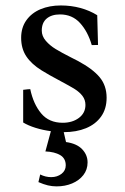

<svg xmlns="http://www.w3.org/2000/svg" viewBox="-20 -472 457 700"><path d="M212.9 9.8H212.4L220.7 45.9Q259.8 51.3 279.5 72Q299.3 92.8 299.3 120.1Q299.3 146.5 283.9 166.3Q268.6 186 242.9 196.8Q217.3 207.5 186.5 207.5Q170.4 207.5 154.8 203.9Q139.2 200.2 120.1 191.9L126.5 164.1Q146 173.8 166.5 173.8Q188.5 173.8 204.1 161.9Q219.7 149.9 219.7 130.9Q219.7 105.5 199.5 93.5Q179.2 81.5 145.5 80.1L165.5 6.3Q136.2 2.4 109.6 -5.9Q83 -14.2 64.5 -25.4V-144.5Q83.5 -147 90.3 -147Q101.6 -92.8 130.1 -58.6Q158.7 -24.4 208.5 -24.4Q244.1 -24.4 267.8 -42.2Q291.5 -60.1 291.5 -89.4Q291.5 -107.9 280.8 -122.1Q270 -136.2 252.9 -147Q235.8 -157.7 201.7 -175.8Q155.8 -200.2 131.8 -215.3Q94.7 -238.3 75.9 -266.6Q57.1 -294.9 57.1 -334Q57.1 -371.6 76.2 -398.2Q95.2 -424.8 127.9 -438.5Q160.6 -452.1 201.7 -452.1Q239.3 -452.1 273.2 -442.9Q307.1 -433.6 334.5 -416.5L337.4 -308.1Q330.6 -307.6 314.5 -307.6Q300.3 -356.9 271.7 -388.2Q243.2 -419.4 198.7 -419.4Q168 -419.4 150.1 -404.3Q132.3 -389.2 132.3 -360.4Q132.3 -340.3 147 -323.2Q161.6 -306.2 182.9 -293.2Q204.1 -280.3 238.8 -262.7Q247.1 -258.8 263.7 -250Q318.4 -220.7 343.5 -190.2Q368.7 -159.7 368.7 -115.7Q368.7 -75.2 348.6 -47.1Q328.6 -19 293.5 -4.6Q258.3 9.8 212.9 9.8Z"/></svg>

Font: Radley
Style: Regular
Weight: 400
Designer: Vernon Adams
Foundry: Vernon Adams
Version: Version 1.003; ttfautohint (v1.6)